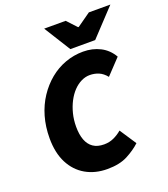

<svg xmlns="http://www.w3.org/2000/svg" viewBox="-155 -969 951 1090"><g transform="rotate(-20 320.0 -424.0)"><path d="M306 12Q232 12 175.5 -20.5Q119 -53 87.5 -114.5Q56 -176 56 -264Q56 -334 73.5 -394.5Q91 -455 123.5 -504Q156 -553 199 -588.5Q242 -624 294 -643Q346 -662 402 -662Q459 -662 505 -638.5Q551 -615 578 -568L492 -477Q471 -503 446 -513.5Q421 -524 392 -524Q366 -524 340.5 -511.5Q315 -499 293.5 -476.5Q272 -454 255.5 -422.5Q239 -391 229.5 -353.5Q220 -316 220 -274Q220 -227 232.5 -194Q245 -161 270.5 -143.5Q296 -126 336 -126Q368 -126 395 -138.5Q422 -151 444 -170L510 -70Q477 -39 428.5 -13.5Q380 12 306 12ZM340 -700 240 -860H370L424 -802H428L510 -860H640L490 -700Z"/></g></svg>

Font: Source Sans 3 ExtraLight Black
Style: Italic
Weight: 900
Italic angle: -11°
Version: Version 3.052;hotconv 1.1.0;makeotfexe 2.6.0